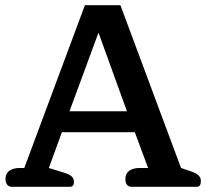

<svg xmlns="http://www.w3.org/2000/svg" viewBox="-20 -715 790 735"><path d="M1 -30Q1 -51 16 -61.5Q31 -72 56 -72H73L305 -695H441L673 -72L711 -59Q731 -52 740 -43.5Q749 -35 749 -22Q749 0 734 0H484Q460 0 460 -30Q460 -51 475 -61.5Q490 -72 515 -72H547L496 -209H217L167 -72L222 -55Q245 -48 254 -40Q263 -32 263 -19Q263 0 248 0H26Q14 0 7.5 -8Q1 -16 1 -30ZM466 -289 357 -590 246 -289Z"/></svg>

Font: Maitree SemiBold
Style: Regular
Weight: 600
Designer: CadsonDemak Team
Foundry: CadsonDemak
Version: Version 1.001